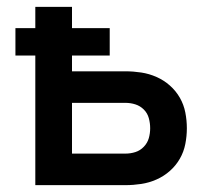

<svg xmlns="http://www.w3.org/2000/svg" viewBox="-20 -540 640 560"><path d="M83 0V-378H25V-458H83V-520H190V-458H300V-378H190V-332H346Q369 -332 392 -328.5Q415 -325 436.5 -315.5Q458 -306 475.5 -290.5Q493 -275 504.5 -255Q516 -235 520.5 -212Q525 -189 525 -166Q525 -143 520.5 -120Q516 -97 504.5 -77Q493 -57 475.5 -41.5Q458 -26 436.5 -16.5Q415 -7 392 -3.5Q369 0 346 0ZM190 -92H346Q361 -92 375 -96.5Q389 -101 399.5 -112Q410 -123 414 -137Q418 -151 418 -166Q418 -181 414 -195.5Q410 -210 399.5 -220.5Q389 -231 375 -235.5Q361 -240 346 -240H190Z"/></svg>

Font: Iosevka Custom SmBdEx
Style: Regular
Weight: 600
Width: 7
Monospace: yes
Designer: Belleve Invis
Foundry: Belleve Invis
Version: Version 11.2.4; ttfautohint (v1.8.4)